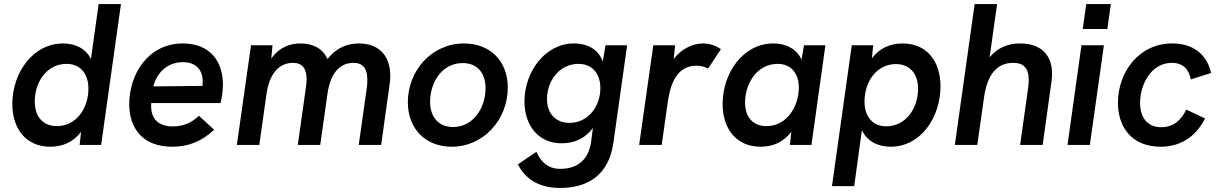

<svg xmlns="http://www.w3.org/2000/svg" viewBox="-20 -717 6033 950"><path d="M228.5 9C286 9 340 -11 381 -64.5L374 0H480.5L578.5 -697H468L430 -425C405.5 -475 355 -502 292 -502C143 -502 41 -357 41 -202.5C41 -78.5 110 9 228.5 9ZM152 -214.5C152 -314.5 214 -401 309 -401C376.5 -401 417.5 -353 417.5 -279C417.5 -180 357 -93 261.5 -93C193 -93 152 -139.5 152 -214.5Z M832 9C912 9 977.5 -17 1039.5 -75L964.5 -144C926 -108 885 -91.5 835 -91.5C767 -91.5 731 -125.5 728 -184C728 -191.5 727.5 -198.5 728 -207H1071C1078.5 -235 1083 -268.5 1083 -298C1083 -412.5 1020.5 -502 884 -502C713 -502 619.5 -350 619.5 -202C619.5 -85.5 683 9 832 9ZM739 -289.5C753 -350 803 -409.5 885 -409.5C955 -409.5 983 -364.5 983 -316C983 -307 982.5 -299.5 982 -292Z M1152 0H1263L1298.5 -251C1313 -352.5 1360 -406 1429.5 -406C1476.5 -406 1497 -377 1497 -325C1497 -313 1496 -301 1494 -287.5L1453.5 0H1564.5L1600 -251C1614 -353 1660 -406 1728 -406C1776.5 -406 1797.5 -377.5 1797.5 -322.5C1797.5 -311 1797 -298 1795 -283L1755 0H1866L1908.5 -304.5C1910 -317.5 1911 -330 1911 -343C1911 -428 1867 -502 1755 -502C1698.5 -502 1644.5 -481 1600.5 -425C1575.5 -479.5 1526 -502 1466.5 -502C1419 -502 1362.5 -485.5 1322 -426.5L1328.5 -493H1222Z M2214.5 9C2374 9 2492.5 -126 2492.5 -284C2492.5 -413.5 2406.5 -502 2276.5 -502C2114.5 -502 1998 -366.5 1998 -211C1998 -80.5 2085 9 2214.5 9ZM2108 -214C2108 -305 2163.5 -405 2270 -405C2343.5 -405 2382.5 -353.5 2382.5 -280.5C2382.5 -186.5 2324 -88.5 2221.5 -88.5C2147.5 -88.5 2108 -141 2108 -214Z M2751 213C2888.5 213 2992.5 149 3015 -10.5L3083 -493H2976L2962.5 -412.5C2943 -467.5 2894 -502 2819.5 -502C2677.5 -502 2575 -362 2575 -215C2575 -96.5 2643.5 -8 2758.5 -8C2819.5 -8 2873 -29.5 2913.5 -83.5L2905 -16.5C2890.5 90 2818.5 118.5 2752 118.5C2688.5 118.5 2653 79.5 2634.5 34L2542.5 96C2575 161 2638 213 2751 213ZM2686.5 -226C2686.5 -320 2750.5 -401 2842 -401C2910.5 -401 2950.5 -352 2950.5 -282C2950.5 -185.5 2886.5 -109 2798 -109C2728.5 -109 2686.5 -156.5 2686.5 -226Z M3142.5 0H3254L3284.5 -215C3298.5 -310.5 3333 -392 3427 -392C3446 -392 3469.5 -386 3483.5 -377.5L3547 -474C3517 -493.5 3489.5 -502 3457 -502C3407.5 -502 3349 -473.5 3313 -424.5L3320.5 -493H3212.5Z M3743 9C3800.5 9 3854.5 -11 3895.5 -64.5L3888.5 0H3995L4064 -493H3958L3946 -422C3922.5 -474 3870.5 -502 3806.5 -502C3657.5 -502 3555.5 -357 3555.5 -202.5C3555.5 -78.5 3624.5 9 3743 9ZM3666.5 -209.5C3666.5 -303 3725 -401 3827.5 -401C3893 -401 3932.5 -355 3932.5 -284C3932.5 -192 3874.5 -93 3772.5 -93C3705.5 -93 3666.5 -138 3666.5 -209.5Z M4096.5 204H4206.5L4244.5 -72.5C4270 -19.5 4322 9 4386.5 9C4536 9 4633.5 -136 4633.5 -290.5C4633.5 -414.5 4565 -502 4446.5 -502C4389 -502 4334.5 -482 4294 -428.5L4300.5 -493H4194.5ZM4257.5 -214C4257.5 -313 4317.5 -400 4413 -400C4481 -400 4522.5 -353 4522.5 -278C4522.5 -177.5 4459.5 -92 4365 -92C4298 -92 4257.5 -140 4257.5 -214Z M4704.5 0H4815.5L4849 -236C4865.5 -351.5 4915 -406 4993 -406C5045 -406 5070 -380 5070 -322C5070 -309.5 5069 -295.5 5067 -281L5027.5 0H5139L5183 -315.5C5184.5 -329 5185.5 -341.5 5185.5 -353C5185.5 -448 5127.5 -502 5027 -502C4971.5 -502 4916 -483 4876.5 -433L4913.5 -697H4802.5Z M5262 0H5372.5L5442 -493H5331ZM5337.5 -573.5H5459L5476.5 -697H5354.5Z M5723.5 9C5814 9 5894 -34.5 5942.5 -131L5849.5 -175C5826 -124 5787 -87.5 5725 -87.5C5652.5 -87.5 5621 -142 5621 -207C5621 -299 5675.5 -406 5778 -406C5834 -406 5862.5 -374 5872 -324L5972.5 -356C5950.5 -452 5880 -502 5780 -502C5614.5 -502 5511.5 -359.5 5511.5 -208C5511.5 -89 5579 9 5723.5 9Z"/></svg>

Font: HK Grotesk SemiBold
Style: Italic
Weight: 600
Italic angle: -16°
Designer: Alfredo Marco Pradil
Foundry: Hanken Design Co.
Version: Version 3.001;FEAKit 1.0